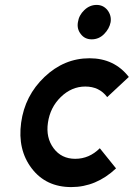

<svg xmlns="http://www.w3.org/2000/svg" viewBox="-20 -749 544 781"><path d="M430 -659Q434 -686 417 -708Q400 -729 373 -729Q345 -729 323 -708Q301 -687 297 -659Q292 -631 309 -610Q325 -589 353 -589Q382 -589 403 -610Q425 -632 430 -659ZM344 -512Q241 -512 161 -436Q81 -360 66 -250Q51 -140 109 -64Q167 12 270 12Q371 12 452 -64L386 -146Q343 -103 286 -103Q230 -103 198 -146Q166 -189 175 -250Q184 -312 227 -354Q271 -397 327 -397Q384 -397 416 -354L504 -436Q445 -512 344 -512Z"/></svg>

Font: Unageo
Style: SemiBold-Italic
Weight: 600
Designer: Richard Sepsi
Foundry: Richard Sepsi
Version: Version 2.000